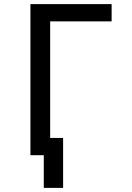

<svg xmlns="http://www.w3.org/2000/svg" viewBox="-20 -755 640 934"><path d="M287 159H193V0H128V-735H523V-651H224V-84H287Z"/></svg>

Font: Iosevka Curly Medium Extended
Style: Regular
Weight: 500
Width: 7
Monospace: yes
Designer: Belleve Invis
Foundry: Belleve Invis
Version: Version 11.1.0; ttfautohint (v1.8.3)